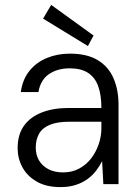

<svg xmlns="http://www.w3.org/2000/svg" viewBox="-20 -752 573 784"><path d="M227 12Q169 12 130 -10.5Q91 -33 71.5 -69Q52 -105 52 -147Q52 -202 77.5 -238Q103 -274 150 -292.5Q197 -311 258 -311H394Q394 -364 381 -400Q368 -436 339.5 -454.5Q311 -473 265 -473Q214 -473 179.5 -449Q145 -425 137 -376H65Q72 -428 100.5 -463Q129 -498 172 -515.5Q215 -533 265 -533Q335 -533 379 -506.5Q423 -480 443.5 -432.5Q464 -385 464 -324V0H402L397 -94Q387 -74 372.5 -55Q358 -36 337.5 -21Q317 -6 289.5 3Q262 12 227 12ZM238 -48Q274 -48 303 -63.5Q332 -79 352 -105Q372 -131 383 -163Q394 -195 394 -229V-255H264Q213 -255 182.5 -242Q152 -229 139 -205Q126 -181 126 -150Q126 -120 139 -97.5Q152 -75 177 -61.5Q202 -48 238 -48ZM339 -564 156 -676 189 -732 362 -607Z"/></svg>

Font: DM Sans 10pt Light
Style: Regular
Weight: 300
Version: Version 4.004;gftools[0.9.30]